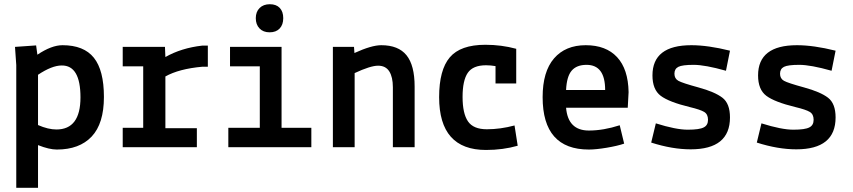

<svg xmlns="http://www.w3.org/2000/svg" viewBox="-20 -697 4040 909"><path d="M57 192V-389L51 -475L151 -482L157 -438Q224 -483 276 -483Q377 -483 424.5 -423.5Q472 -364 472 -238Q472 -112 414 -50.5Q356 11 249 11Q213 11 160 -10V192ZM272 -387Q226 -387 160 -343V-105Q208 -84 247 -84Q361 -84 361 -236Q361 -388 272 -387Z M561 0V-92H658V-383H561V-475H761L763 -427Q839 -470 937 -481H964V-381H937Q827 -371 763 -335V-90H912V0Z M1061 0V-92H1210V-383H1069V-475H1313V-92H1454V0ZM1256.5 -544Q1226 -544 1208.5 -562.5Q1191 -581 1191 -611Q1191 -641 1209 -659Q1227 -677 1257.5 -677Q1288 -677 1304.5 -659.5Q1321 -642 1321 -611Q1321 -580 1304 -562Q1287 -544 1256.5 -544Z M1656 -475 1658 -446Q1739 -483 1785 -483Q1866 -483 1904.5 -435.5Q1943 -388 1943 -287V0H1840V-284Q1840 -332 1823 -359Q1806 -386 1770 -386Q1734 -386 1659 -351V0H1556V-475Z M2326 -302V-384Q2303 -388 2281 -388Q2219 -388 2194.5 -352Q2170 -316 2170 -238Q2170 -160 2195.5 -122.5Q2221 -85 2285 -85Q2349 -85 2416 -103L2431 -7Q2361 13 2281 13Q2059 13 2059 -237Q2059 -366 2109.5 -425.5Q2160 -485 2278 -485Q2354 -485 2424 -466V-302Z M2956 -261 2952 -187H2660Q2669 -79 2768 -79Q2837 -79 2914 -104L2935 -17Q2903 -6 2852 2.5Q2801 11 2768 11Q2549 11 2549 -237Q2549 -358 2603 -420.5Q2657 -483 2753 -483Q2849 -483 2901.5 -426.5Q2954 -370 2956 -261ZM2757 -390Q2710 -390 2686.5 -362.5Q2663 -335 2660 -271H2845Q2845 -390 2757 -390Z M3063 -22 3085 -113Q3180 -83 3236 -83Q3292 -83 3312 -94Q3332 -104 3332 -130Q3332 -156 3314 -167Q3296 -178 3246 -190Q3147 -214 3108 -243.5Q3069 -273 3069 -340Q3069 -483 3253 -483Q3332 -483 3436 -457L3417 -362Q3318 -390 3264 -390Q3210 -390 3191.5 -380.5Q3173 -371 3173 -348Q3173 -325 3191.5 -314.5Q3210 -304 3287 -283Q3364 -262 3400 -234.5Q3436 -207 3436 -141Q3436 10 3250 10Q3163 10 3063 -22Z M3563 -22 3585 -113Q3680 -83 3736 -83Q3792 -83 3812 -94Q3832 -104 3832 -130Q3832 -156 3814 -167Q3796 -178 3746 -190Q3647 -214 3608 -243.5Q3569 -273 3569 -340Q3569 -483 3753 -483Q3832 -483 3936 -457L3917 -362Q3818 -390 3764 -390Q3710 -390 3691.5 -380.5Q3673 -371 3673 -348Q3673 -325 3691.5 -314.5Q3710 -304 3787 -283Q3864 -262 3900 -234.5Q3936 -207 3936 -141Q3936 10 3750 10Q3663 10 3563 -22Z"/></svg>

Font: Lekton
Style: Bold
Weight: 700
Designer: Paolo Mazzetti, Luciano Perondi, Raffaele Flato, Elena Papassissa, Emilio Macchia, Michela Povoleri, Tobias Seemiller, R
Version: Version 34.000